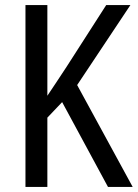

<svg xmlns="http://www.w3.org/2000/svg" viewBox="-20 -734 541 754"><path d="M501 0 283 -400 492 -714H397L241 -471C209 -422 184 -385 166 -358V-714H80V0H166V-272L224 -333L404 0Z"/></svg>

Font: Noto Sans Malayalam Condensed
Style: Regular
Weight: 400
Width: 3
Designer: Jelle Bosma - Monotype Design Team
Foundry: Monotype Imaging Inc.
Version: Version 2.104